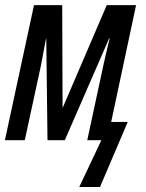

<svg xmlns="http://www.w3.org/2000/svg" viewBox="-21 -558 581 764"><path d="M294.4 186 382.3 0H326.2L387.7 -286.1Q392.6 -309.1 399.7 -340.3Q406.7 -371.6 415.5 -405.8H413.6L236.8 0H168L163.1 -404.8H162.1Q157.2 -379.4 151.9 -350.1Q146.5 -320.8 141.1 -293.5L77.6 0H-1.5L114.3 -537.6H226.6L228 -130.4H229L403.8 -537.6H520.5L421.4 -72.8H487.3L377 186Z"/></svg>

Font: Open Sans Condensed Medium
Style: Italic
Weight: 500
Width: 3
Italic angle: -12°
Designer: Monotype Design Team
Foundry: Monotype Imaging Inc.
Version: Version 3.000